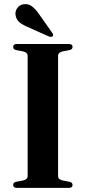

<svg xmlns="http://www.w3.org/2000/svg" viewBox="-20 -914 417 934"><path d="M262.5 -58Q262.5 -41 285 -36L319 -29.5Q333 -26 333 -14Q333 0 314.5 0H62.5Q44 0 44 -14Q44 -26 58 -29.5L92 -36Q114.5 -41 114.5 -58V-642Q114.5 -659 92 -664L58 -670.5Q44 -674 44 -686Q44 -700 62.5 -700H314.5Q333 -700 333 -686Q333 -674 319 -670.5L285 -664Q262.5 -659 262.5 -642ZM169 -846.5 234 -754.5Q241.5 -744 236.5 -738Q233.5 -735 228.5 -734.8Q223.5 -734.5 219 -736L117.5 -781.5Q92.5 -791.5 75.5 -805Q58.5 -818.5 55.5 -842Q53 -858.5 63.8 -874.5Q74.5 -890.5 96 -893.5Q117.5 -896.5 135 -883.5Q152.5 -870.5 169 -846.5Z"/></svg>

Font: Fraunces 72pt S000 SemiBold
Style: Regular
Weight: 600
Version: Version 1.000; ttfautohint (v1.8.3)